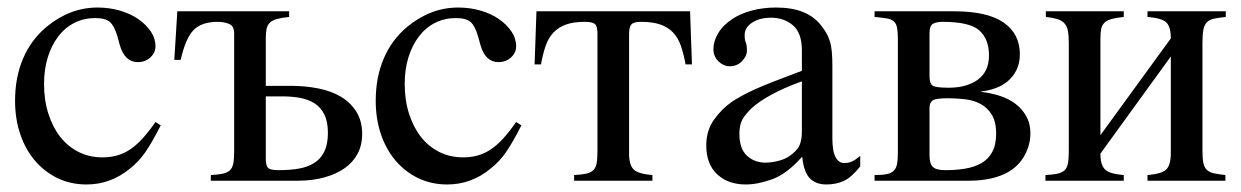

<svg xmlns="http://www.w3.org/2000/svg" viewBox="-20 -480 3296 510"><path d="M407 -147Q383 -100 365.5 -75Q348 -50 325 -32Q274 10 210 10Q168 10 133.5 -6.5Q99 -23 73.5 -52.5Q48 -82 34 -123Q20 -164 20 -212Q20 -275 41.5 -325Q63 -375 104 -409Q166 -460 239 -460Q270 -460 298 -452Q326 -444 347 -429.5Q368 -415 380.5 -396.5Q393 -378 393 -357Q393 -340 379.5 -327.5Q366 -315 346 -315Q311 -315 298 -361L292 -383Q284 -411 272 -421.5Q260 -432 233 -432Q203 -432 178 -419.5Q153 -407 135 -383.5Q117 -360 107 -328Q97 -296 97 -257Q97 -214 108.5 -178Q120 -142 140 -116.5Q160 -91 188.5 -76.5Q217 -62 252 -62Q273 -62 291 -67Q309 -72 325.5 -83Q342 -94 358.5 -112Q375 -130 393 -156Z M752 -252Q791 -252 826 -245Q861 -238 886.5 -222.5Q912 -207 927 -182.5Q942 -158 942 -124Q942 -94 929.5 -71Q917 -48 894.5 -32.5Q872 -17 840.5 -8.5Q809 0 772 0H540V-15Q559 -16 571 -18.5Q583 -21 590 -27Q597 -33 599.5 -45Q602 -57 602 -79V-391Q602 -411 588.5 -416.5Q575 -422 558 -422Q516 -422 494.5 -400.5Q473 -379 460 -321H443L451 -450H748V-435Q728 -433 715.5 -429.5Q703 -426 696.5 -419.5Q690 -413 688 -403Q686 -393 686 -377V-252ZM686 -59Q686 -41 691.5 -34.5Q697 -28 720 -28Q749 -28 773 -32Q797 -36 814.5 -47Q832 -58 841.5 -77.5Q851 -97 851 -127Q851 -157 841.5 -176Q832 -195 815.5 -205.5Q799 -216 777 -220Q755 -224 731 -224H686Z M1365 -147Q1341 -100 1323.5 -75Q1306 -50 1283 -32Q1232 10 1168 10Q1126 10 1091.5 -6.5Q1057 -23 1031.5 -52.5Q1006 -82 992 -123Q978 -164 978 -212Q978 -275 999.5 -325Q1021 -375 1062 -409Q1124 -460 1197 -460Q1228 -460 1256 -452Q1284 -444 1305 -429.5Q1326 -415 1338.5 -396.5Q1351 -378 1351 -357Q1351 -340 1337.5 -327.5Q1324 -315 1304 -315Q1269 -315 1256 -361L1250 -383Q1242 -411 1230 -421.5Q1218 -432 1191 -432Q1161 -432 1136 -419.5Q1111 -407 1093 -383.5Q1075 -360 1065 -328Q1055 -296 1055 -257Q1055 -214 1066.5 -178Q1078 -142 1098 -116.5Q1118 -91 1146.5 -76.5Q1175 -62 1210 -62Q1231 -62 1249 -67Q1267 -72 1283.5 -83Q1300 -94 1316.5 -112Q1333 -130 1351 -156Z M1801 -309Q1796 -337 1788.5 -358.5Q1781 -380 1767.5 -394Q1754 -408 1733.5 -415Q1713 -422 1683 -422Q1663 -422 1657 -415Q1651 -408 1651 -390V-72Q1651 -42 1663 -30Q1675 -18 1713 -15V0H1505V-15Q1524 -16 1536 -18.5Q1548 -21 1555 -27Q1562 -33 1564.5 -45Q1567 -57 1567 -79V-390Q1567 -411 1560 -416.5Q1553 -422 1533 -422Q1504 -422 1484 -415Q1464 -408 1450.5 -394Q1437 -380 1429.5 -358.5Q1422 -337 1417 -309H1400L1405 -450H1813L1818 -309Z M2265 -38Q2242 -9 2221.5 0.5Q2201 10 2175 10Q2147 10 2131 -6.5Q2115 -23 2111 -63H2110Q2070 -18 2031.5 -4Q1993 10 1961 10Q1914 10 1885 -17Q1856 -44 1856 -94Q1856 -133 1876.5 -162Q1897 -191 1926 -211Q1937 -218 1951.5 -226Q1966 -234 1987 -243.5Q2008 -253 2038 -264.5Q2068 -276 2110 -292V-346Q2110 -393 2086 -413Q2062 -433 2028 -433Q1998 -433 1978 -420Q1958 -407 1958 -387Q1958 -373 1961 -367Q1964 -361 1964 -345Q1964 -331 1951 -317.5Q1938 -304 1918 -304Q1902 -304 1888.5 -317Q1875 -330 1875 -350Q1875 -370 1887.5 -391.5Q1900 -413 1926 -430Q1947 -444 1977 -452Q2007 -460 2041 -460Q2083 -460 2112 -448.5Q2141 -437 2159 -415Q2168 -404 2174 -394Q2180 -384 2184 -371.5Q2188 -359 2189.5 -343Q2191 -327 2191 -304V-113Q2191 -78 2199.5 -62.5Q2208 -47 2222 -47Q2234 -47 2243 -51Q2252 -55 2265 -66ZM2110 -264Q2063 -247 2030 -229Q1997 -211 1978 -194Q1960 -177 1952 -162.5Q1944 -148 1944 -125Q1944 -85 1964 -66.5Q1984 -48 2013 -48Q2028 -48 2045 -52Q2062 -56 2075 -64Q2097 -79 2103.5 -93.5Q2110 -108 2110 -130Z M2586 -236Q2612 -233 2635.5 -225.5Q2659 -218 2677 -204.5Q2695 -191 2706 -171.5Q2717 -152 2717 -126Q2717 -95 2701.5 -67Q2686 -39 2658 -23Q2617 0 2554 0H2303V-15Q2323 -15 2335.5 -17.5Q2348 -20 2354.5 -27Q2361 -34 2363 -45.5Q2365 -57 2365 -77V-374Q2365 -394 2363 -405.5Q2361 -417 2354.5 -423Q2348 -429 2336 -431Q2324 -433 2303 -435V-450H2514Q2603 -450 2646 -420Q2689 -390 2689 -336Q2689 -312 2680 -294Q2671 -276 2656.5 -264Q2642 -252 2623.5 -245.5Q2605 -239 2586 -237ZM2449 -278Q2449 -258 2457.5 -252.5Q2466 -247 2500 -247Q2548 -247 2577.5 -268.5Q2607 -290 2607 -333Q2607 -376 2581.5 -399Q2556 -422 2484 -422Q2468 -422 2458.5 -417Q2449 -412 2449 -391ZM2449 -68Q2449 -45 2458 -36.5Q2467 -28 2491 -28Q2519 -28 2543.5 -32Q2568 -36 2586.5 -46.5Q2605 -57 2615.5 -76Q2626 -95 2626 -125Q2626 -157 2614 -176Q2602 -195 2583.5 -204.5Q2565 -214 2542 -216.5Q2519 -219 2497 -219Q2465 -219 2457 -213Q2449 -207 2449 -193Z M3236 -435Q3217 -433 3205 -430.5Q3193 -428 3186 -421Q3179 -414 3176.5 -401Q3174 -388 3174 -366V-79Q3174 -59 3176.5 -47Q3179 -35 3186 -28.5Q3193 -22 3205 -19.5Q3217 -17 3235 -15V0H3028V-15Q3065 -18 3077.5 -29.5Q3090 -41 3090 -74V-330L2903 -72Q2903 -42 2915 -30Q2927 -18 2965 -15V0H2757V-15Q2776 -16 2788 -18.5Q2800 -21 2807 -27Q2814 -33 2816.5 -45Q2819 -57 2819 -79V-366Q2819 -386 2816.5 -398.5Q2814 -411 2807 -418.5Q2800 -426 2788 -429.5Q2776 -433 2758 -435V-450H2965V-435Q2945 -433 2932.5 -429.5Q2920 -426 2913.5 -419.5Q2907 -413 2905 -403Q2903 -393 2903 -377V-121L3090 -378Q3090 -409 3078 -420.5Q3066 -432 3028 -435V-450H3236Z"/></svg>

Font: STIXGeneralUnicodeRegular
Style: Regular
Weight: 400
Designer: MicroPress Inc., with final additions and corrections provided by Coen Hoffman, Elsevier (retired)
Version: Version 1.1.0